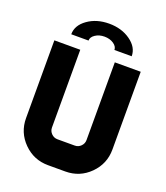

<svg xmlns="http://www.w3.org/2000/svg" viewBox="-148 -919 882 1020"><g transform="rotate(20 293.0 -409.0)"><path d="M48.8 -195.3V-634.8H195.3V-195.3Q195.3 -175.3 209.7 -160.9Q224.1 -146.5 244.1 -146.5H341.8Q361.8 -146.5 376.2 -160.9Q390.6 -175.3 390.6 -195.3V-634.8H537.1V-195.3Q537.1 -114.3 480 -57.1Q422.9 0 341.8 0H244.1Q163.1 0 106 -57.1Q48.8 -114.3 48.8 -195.3ZM366.2 -695.8Q366.2 -715.8 344.7 -730.2Q323.2 -744.6 293 -744.6Q263.2 -744.6 241.5 -730.2Q219.7 -715.8 219.7 -695.8H122.1Q122.1 -746.6 172.1 -782.2Q222.2 -817.9 293 -817.9Q363.8 -817.9 413.8 -782.2Q463.9 -746.6 463.9 -695.8Z"/></g></svg>

Font: Audex
Style: Regular
Weight: 400
Designer: GGBotNet
Foundry: GGBotNet
Version: 1.00